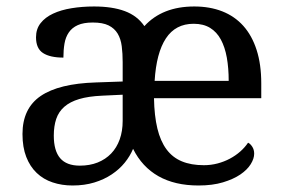

<svg xmlns="http://www.w3.org/2000/svg" viewBox="-20 -566 881 596"><path d="M147 -145Q147 -98.1 166.7 -75Q186.5 -51.8 228 -51.8Q258.3 -51.8 283 -61.5Q307.6 -71.3 325 -89.4Q342.3 -107.4 351.6 -133.3Q360.8 -159.2 360.8 -190.9V-251V-264.2V-272L296.9 -269Q254.4 -267.1 225.8 -258.5Q197.3 -250 179.7 -234.6Q162.1 -219.2 154.5 -196.8Q147 -174.3 147 -145ZM581.1 -492.2Q524.9 -492.2 495.1 -447Q465.3 -401.9 460 -314.9H689.9Q689.9 -354.5 684.1 -387.2Q678.2 -419.9 665.5 -443.4Q652.8 -466.8 632.1 -479.5Q611.3 -492.2 581.1 -492.2ZM596.2 9.8Q522.9 9.8 471.9 -19Q420.9 -47.9 393.1 -104Q383.8 -81.5 367.2 -61Q350.6 -40.5 326.9 -24.7Q303.2 -8.8 272.7 0.5Q242.2 9.8 205.1 9.8Q171.9 9.8 143.3 0.2Q114.7 -9.3 94 -29.1Q73.2 -48.8 61.5 -78.9Q49.8 -108.9 49.8 -149.9Q49.8 -229.5 106.4 -268.1Q163.1 -306.6 277.8 -310.1L360.8 -313V-373Q360.8 -399.9 357.9 -422.6Q355 -445.3 345.2 -461.7Q335.4 -478 317.1 -487.1Q298.8 -496.1 268.1 -496.1Q239.3 -496.1 221.4 -488Q203.6 -480 193.6 -465.3Q183.6 -450.7 180.2 -430.7Q176.8 -410.6 176.8 -387.2Q135.3 -387.2 113.5 -401.4Q91.8 -415.5 91.8 -450.2Q91.8 -476.1 106 -494.1Q120.1 -512.2 144.8 -523.7Q169.4 -535.2 202.1 -540.5Q234.9 -545.9 272 -545.9Q328.6 -545.9 367.4 -531.5Q406.2 -517.1 428.2 -484.9Q483.9 -545.9 583 -545.9Q631.3 -545.9 669.9 -530.8Q708.5 -515.6 735.4 -485.6Q762.2 -455.6 776.6 -410.9Q791 -366.2 791 -307.1V-261.2H458Q459 -206.5 468.5 -167.2Q478 -127.9 496.8 -102.5Q515.6 -77.1 544.4 -65.2Q573.2 -53.2 612.8 -53.2Q634.8 -53.2 655.3 -58.6Q675.8 -64 693.6 -73.5Q711.4 -83 725.8 -95.7Q740.2 -108.4 750 -123Q756.8 -120.1 762.9 -110.8Q769 -101.6 769 -88.9Q769 -73.7 758.3 -56.4Q747.6 -39.1 726.1 -24.4Q704.6 -9.8 672.1 0Q639.6 9.8 596.2 9.8Z"/></svg>

Font: Sahl Naskh
Style: Regular
Weight: 400
Designer: Pascal Zoghbi
Version: Version 1.001